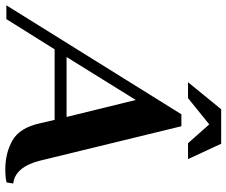

<svg xmlns="http://www.w3.org/2000/svg" viewBox="-122 -765 854 724"><g transform="rotate(90 305.0 -403.0)"><path d="M408 -126 395 -182H129L15 0H-37L374 -660H419L549 -126Q573 -33 635 -26L631 -1Q613 4 582 4Q520 4 472.5 -23Q425 -50 408 -126ZM158 -227H384L320 -488ZM253 -685 355 -810H485L543 -685H483L412 -765L313 -685Z"/></g></svg>

Font: Philosopher
Style: Bold Italic
Weight: 700
Italic angle: -10°
Designer: Jovanny Lemonad
Foundry: Jovanny Lemonad
Version: Version 2.000